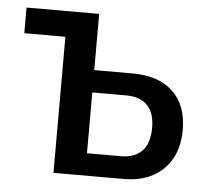

<svg xmlns="http://www.w3.org/2000/svg" viewBox="-42 -537 645 582"><g transform="rotate(5 280.5 -246.0)"><path d="M141 0V-414H16V-492H237V-321H354Q433 -321 476.5 -280Q520 -239 520 -164Q520 -113 500 -76.5Q480 -40 443 -20Q406 0 354 0ZM237 -68H340Q382 -68 404.5 -91.5Q427 -115 427 -162Q427 -208 404.5 -230.5Q382 -253 341 -253H237Z"/></g></svg>

Font: Nunito Sans 10pt Condensed SemiBold
Style: Regular
Weight: 600
Width: 3
Designer: Vernon Adams
Foundry: Vernon Adams
Version: Version 3.101;gftools[0.9.27]